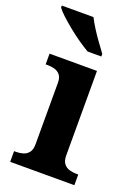

<svg xmlns="http://www.w3.org/2000/svg" viewBox="-152 -830 650 894"><g transform="rotate(20 173.0 -383.0)"><path d="M17 0V-53H29Q44 -53 60.5 -57.5Q77 -62 88.5 -75.9Q100 -89.8 100 -117.7V-422Q100 -448.9 88 -462Q76 -475 59.5 -479Q43 -483 29 -483H17V-536H252V-118Q252 -90 263.5 -76Q275 -62 292 -57.5Q309 -53 323 -53H335V0ZM180 -606Q156 -620 128 -639.5Q100 -659 73 -681Q46 -703 24.5 -723Q3 -743 -6 -756V-766H151Q162 -744 179 -717Q196 -690 215 -664Q234 -638 248 -619V-606Z"/></g></svg>

Font: Noto Serif Vithkuqi
Style: Regular
Weight: 400
Version: Version 1.005